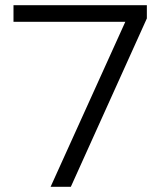

<svg xmlns="http://www.w3.org/2000/svg" viewBox="-20 -720 629 740"><path d="M32 -700V-636H463L175 0H253L546 -649V-700Z"/></svg>

Font: Malon Grotesk
Style: Regular
Weight: 400
Designer: Julieta Ulanovsky
Foundry: Julieta Ulanovsky
Version: Version 7.200